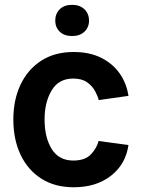

<svg xmlns="http://www.w3.org/2000/svg" viewBox="-20 -769 593 799"><path d="M514.6 -370 391 -352.6Q387.1 -368.3 375.9 -389.4Q364.7 -410.5 342.9 -426.3Q321 -442.1 284.8 -442.1Q224.4 -442.1 195 -392.9Q165.5 -343.8 165.5 -271.7Q165.5 -196.7 195.3 -148.8Q225.1 -100.9 285.2 -100.9Q333.8 -100.9 358.1 -126.4Q382.5 -152 390.3 -182.2L514.6 -165.5Q503.2 -85.6 441.8 -37.6Q380.3 10.3 286.9 10.3Q207.7 10.3 151.5 -25.9Q95.2 -62.1 65.3 -125.7Q35.5 -189.3 35.5 -271.7Q35.5 -353 65.3 -416.4Q95.2 -479.8 151.3 -516.2Q207.4 -552.6 286.2 -552.6Q353.3 -552.6 401.6 -528.2Q449.9 -503.9 478.5 -462.5Q507.1 -421.2 514.6 -370ZM209.9 -683.2Q209.9 -711.6 228.5 -730.3Q247.2 -748.9 279.8 -748.9Q312.5 -748.9 331.5 -730.3Q350.5 -711.6 350.5 -683.2Q350.5 -655.5 331.5 -637.3Q312.5 -619 279.8 -619Q247.2 -619 228.5 -637.3Q209.9 -655.5 209.9 -683.2Z"/></svg>

Font: Interface
Style: Bold
Weight: 700
Designer: Rasmus Andersson
Foundry: rsms
Version: Version 1.8